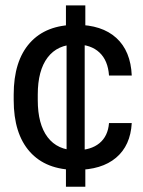

<svg xmlns="http://www.w3.org/2000/svg" viewBox="-20 -705 540 725"><path d="M267.1 -137.7Q197.3 -137.7 159.9 -186.8Q122.6 -235.8 122.6 -327.1V-347.7Q122.6 -439 159.9 -488Q197.3 -537.1 267.1 -537.1Q323.2 -537.1 355.5 -506.8Q387.7 -476.6 391.6 -419.9H477.5Q473.6 -512.2 419.2 -561.8Q364.7 -611.3 267.1 -611.3Q153.8 -611.3 92.8 -543Q31.7 -474.6 31.7 -347.7V-327.1Q31.7 -200.2 92.8 -131.8Q153.8 -63.5 267.1 -63.5Q363.8 -63.5 418.2 -109.4Q472.7 -155.3 477.5 -240.2H391.6Q387.7 -190.9 355.5 -164.3Q323.2 -137.7 267.1 -137.7ZM229 0H302.2V-97.7L299.8 -102.5V-345.7H231.4V-103L229 -96.2ZM231.4 -345.7H299.8V-575.7L302.2 -582V-684.6H229V-582L231.4 -577.1Z"/></svg>

Font: Roboto Flex
Style: Regular
Weight: 400
Designer: Berlow after Robertson
Foundry: Google
Version: Version 3.200;gftools[0.9.32]